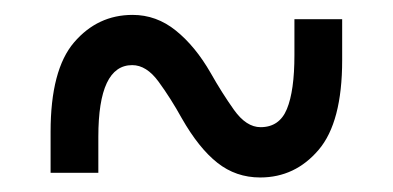

<svg xmlns="http://www.w3.org/2000/svg" viewBox="-20 -537 538 263"><path d="M49.3 -300.3V-356.4Q49.3 -441.4 81.5 -479Q113.8 -516.6 161.6 -516.6Q194.3 -516.6 220.9 -495.1Q247.6 -473.6 268.6 -437Q283.7 -410.2 300.5 -386.5Q317.4 -362.8 336.9 -362.8Q362.8 -362.8 373 -387.7Q383.3 -412.6 383.3 -461.4V-510.7H448.7V-454.6Q448.7 -369.6 416.5 -331.8Q384.3 -293.9 336.4 -293.9Q303.2 -293.9 277.8 -314Q252.4 -334 229 -375Q213.9 -402.3 197.3 -425Q180.7 -447.8 161.1 -447.8Q114.7 -447.8 114.7 -349.6V-300.3Z"/></svg>

Font: Kay Pho Du Medium
Style: Regular
Weight: 500
Designer: Victor Gaultney, Khu Oo Reh
Foundry: SIL International
Version: Version 3.000